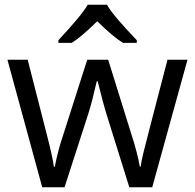

<svg xmlns="http://www.w3.org/2000/svg" viewBox="-20 -786 818 806"><path d="M522.9 0 424.8 -314Q415.5 -342.8 390.1 -444.8H386.2Q366.7 -359.4 352.1 -313L251 0H157.2L11.2 -535.2H96.2Q147.5 -333.5 174.8 -228Q202.1 -122.6 206.1 -85.9H210Q223.1 -155.3 248 -228L346.2 -535.2H434.1L529.8 -228Q557.1 -144 566.9 -86.9H570.8Q572.3 -104.5 581.1 -141.1Q589.8 -177.7 683.1 -535.2H767.1L619.1 0ZM554.2 -606H496.1Q453.1 -632.8 388.2 -696.8Q321.8 -631.3 281.2 -606H225.1V-617.2Q324.2 -723.1 348.1 -766.1H429.2Q451.2 -724.6 554.2 -617.2Z"/></svg>

Font: OpenSans
Style: Regular
Weight: 400
Foundry: Ascender Corporation
Version: Version 1.10